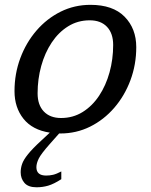

<svg xmlns="http://www.w3.org/2000/svg" viewBox="-20 -542 626 794"><path d="M185.5 54Q150 94 140.2 113.8Q130.5 133.5 130.5 149.5Q130.5 184 171 184Q185.5 184 199.5 180.8Q213.5 177.5 233.5 167V199Q202.5 219 179.2 225.8Q156 232.5 131 232.5Q97 232.5 81.2 214.5Q65.5 196.5 65.5 170.5Q65.5 153 71.5 135.8Q77.5 118.5 95.8 95.8Q114 73 150.5 39.5L186 6.5Q114 -4.5 77 -51Q40 -97.5 40 -165Q40 -237 64 -301.5Q88 -366 131 -415.8Q174 -465.5 231 -493.8Q288 -522 354 -522Q447 -522 495.2 -473Q543.5 -424 543.5 -347Q543.5 -275 519.5 -210.5Q495.5 -146 452.5 -96.2Q409.5 -46.5 352.5 -18.2Q295.5 10 229.5 10Q227 10 224.5 10ZM232.5 -54Q282 -54 321.8 -78.8Q361.5 -103.5 389.8 -146Q418 -188.5 433 -242.8Q448 -297 448 -356Q448 -404 422.5 -431Q397 -458 351 -458Q301.5 -458 261.8 -433.2Q222 -408.5 193.8 -366Q165.5 -323.5 150.5 -269.2Q135.5 -215 135.5 -156Q135.5 -108 161.2 -81Q187 -54 232.5 -54Z"/></svg>

Font: Newsreader 6pt
Style: Italic
Weight: 400
Italic angle: -17°
Designer: Hugues Gentile
Foundry: Production Type
Version: Version 1.003; ttfautohint (v1.8.3)